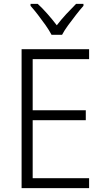

<svg xmlns="http://www.w3.org/2000/svg" viewBox="-20 -967 534 987"><path d="M438 0H91V-714H438V-663H148V-400H421V-349H148V-51H438ZM245 -788Q233 -811 214 -838Q195 -865 174.5 -891.5Q154 -918 137 -937V-947H174Q198 -925 224 -895.5Q250 -866 272 -837Q295 -867 320 -894Q345 -921 371 -947H409V-937Q392 -918 371 -891Q350 -864 330.5 -837.5Q311 -811 299 -788Z"/></svg>

Font: Noto Sans Thai SemiCondensed Light
Style: Regular
Weight: 300
Width: 4
Designer: Monotype Design Team
Foundry: Monotype Imaging Inc.
Version: Version 2.001